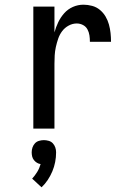

<svg xmlns="http://www.w3.org/2000/svg" viewBox="-20 -548 540 818"><path d="M122 0V-520H212V-410Q218 -432 228 -453Q238 -474 253.5 -491.5Q269 -509 290.5 -518.5Q312 -528 336 -528Q354 -528 372.5 -523Q391 -518 405.5 -506Q420 -494 429.5 -478Q439 -462 444 -444Q449 -426 451 -407.5Q453 -389 453 -370H363Q363 -384 361 -397.5Q359 -411 352.5 -423Q346 -435 333.5 -441.5Q321 -448 307 -448Q289 -448 272.5 -439Q256 -430 245 -415.5Q234 -401 228 -383.5Q222 -366 218 -348Q214 -330 213 -312Q212 -294 212 -276V0ZM157 250 117 213Q129 200 138.5 184.5Q148 169 153 151Q145 150 137.5 145.5Q130 141 124.5 134Q119 127 117 118.5Q115 110 115 101Q115 90 118.5 80Q122 70 129 62.5Q136 55 146.5 52Q157 49 167 49Q177 49 187.5 52Q198 55 205 62.5Q212 70 215.5 80Q219 90 219 101Q219 122 215 142.5Q211 163 203 182Q195 201 183.5 218.5Q172 236 157 250Z"/></svg>

Font: Iosevka Fixed Medium
Style: Regular
Weight: 500
Monospace: yes
Designer: Belleve Invis
Foundry: Belleve Invis
Version: Version 32.3.0